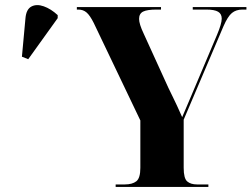

<svg xmlns="http://www.w3.org/2000/svg" viewBox="-20 -742 998 762"><path d="M439 0V-10H475Q505 -10 521 -22.5Q537 -35 537 -76V-264L352 -651Q337 -681 323.5 -692.5Q310 -704 291 -704H285V-714H619V-704H601Q564 -704 548 -696Q532 -688 532 -667Q532 -647 550 -609L648 -394Q658 -373 666 -357Q674 -341 682.5 -322.5Q691 -304 703 -277Q712 -298 721.5 -320.5Q731 -343 740 -364L841 -603Q860 -648 860 -668Q860 -687 845.5 -695.5Q831 -704 799 -704H745V-714H958V-704H942Q917 -704 900.5 -690.5Q884 -677 867 -638L709 -267V-76Q709 -34 723 -22Q737 -10 762 -10H807V0ZM92 -507 67 -517 81 -669Q84 -705 104.5 -716Q125 -727 153.5 -717Q182 -707 209 -682V-670Z"/></svg>

Font: Noto Serif Display SemiCondensed ExtraBold
Style: Regular
Weight: 800
Width: 4
Designer: Monotype Design Team
Foundry: Monotype Imaging Inc.
Version: Version 2.009